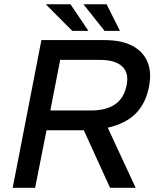

<svg xmlns="http://www.w3.org/2000/svg" viewBox="-20 -890 740 910"><path d="M40.2 0 176.2 -700H473.6Q556.1 -700 607.4 -672.8Q658.7 -645.7 679.1 -596.2Q699.6 -546.7 686.3 -480.1Q673.8 -412.4 636 -366Q598.1 -319.7 531.1 -296.2Q464.2 -272.6 363.1 -272.6H200.6L146.5 0ZM218.6 -366.4H412.4Q481.9 -366.4 524.7 -395.1Q567.4 -423.7 579.8 -484.5Q592.4 -544.7 558.8 -575.5Q525.3 -606.2 454.2 -606.2H265.2ZM501.5 0 372.5 -283 480.9 -305.8 623 0ZM322.2 -743.7 197 -869.7H314.2L399 -743.7ZM475.6 -743.7 375.5 -869.7H485.3L548.5 -743.7Z"/></svg>

Font: REM Medium
Style: Italic
Weight: 500
Italic angle: -11°
Designer: Octavio Pardo
Foundry: Ashler Design
Version: Version 1.005;gftools[0.9.28]